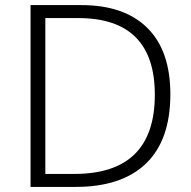

<svg xmlns="http://www.w3.org/2000/svg" viewBox="-20 -734 751 754"><path d="M649 -364Q649 -184 553.5 -92Q458 0 277 0H100V-714H299Q468 -714 558.5 -624.5Q649 -535 649 -364ZM588 -362Q588 -663 287 -663H158V-51H272Q588 -51 588 -362Z"/></svg>

Font: Noto Sans Arabic Light
Style: Regular
Weight: 300
Designer: Monotype Design Team, Nadine Chahine, Nizar Qandah and Khaled Hosny
Foundry: Monotype Imaging Inc.
Version: Version 2.012; ttfautohint (v1.8.4.7-5d5b)